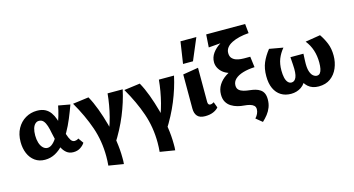

<svg xmlns="http://www.w3.org/2000/svg" viewBox="-95 -1113 3235 1753"><g transform="rotate(-15 1522.0 -236.5)"><path d="M208 14Q153 14 113.5 -14.5Q74 -43 53.5 -91.5Q33 -140 33 -200Q33 -273 62.5 -326.5Q92 -380 141.5 -409Q191 -438 250 -438Q296 -438 326.5 -422Q357 -406 376.5 -378.5Q396 -351 408 -316.5Q420 -282 429 -246Q441 -198 452.5 -161Q464 -124 478 -103Q492 -82 513 -82Q521 -82 531 -85Q541 -88 550 -95L585 -46Q571 -23 543 -4.5Q515 14 476 14Q438 14 412 -7Q386 -28 370.5 -61Q355 -94 345.5 -132Q336 -170 329 -205Q322 -244 312 -275.5Q302 -307 286 -325.5Q270 -344 243 -344Q224 -344 208.5 -329.5Q193 -315 185 -288Q177 -261 177 -223Q177 -186 186.5 -154.5Q196 -123 215 -104Q234 -85 258 -85Q283 -85 307.5 -107Q332 -129 354 -166Q376 -203 395 -248.5Q414 -294 428 -342Q442 -390 450 -434L561 -414Q539 -353 513.5 -291.5Q488 -230 457 -175.5Q426 -121 388.5 -78Q351 -35 306 -10.5Q261 14 208 14Z M892 238 751 215Q753 193 754 171.5Q755 150 755 129Q755 -17 710 -147.5Q665 -278 586 -414L737 -434Q769 -377 796.5 -303Q824 -229 846.5 -146.5Q869 -64 881.5 19.5Q894 103 894 178Q894 193 894 208.5Q894 224 892 238ZM915 -424H1058Q1033 -308 984.5 -190.5Q936 -73 861 44L798 2Q851 -105 878 -211Q905 -317 915 -424Z M1377 238 1236 215Q1238 193 1239 171.5Q1240 150 1240 129Q1240 -17 1195 -147.5Q1150 -278 1071 -414L1222 -434Q1254 -377 1281.5 -303Q1309 -229 1331.5 -146.5Q1354 -64 1366.5 19.5Q1379 103 1379 178Q1379 193 1379 208.5Q1379 224 1377 238ZM1400 -424H1543Q1518 -308 1469.5 -190.5Q1421 -73 1346 44L1283 2Q1336 -105 1363 -211Q1390 -317 1400 -424Z M1723 8Q1673 8 1650 -17.5Q1627 -43 1627 -90V-412L1773 -436V-114Q1773 -99 1778.5 -91Q1784 -83 1796 -83Q1805 -83 1813.5 -86.5Q1822 -90 1830 -95L1850 -41Q1833 -20 1800.5 -6Q1768 8 1723 8ZM1650 -505 1681 -711H1831L1744 -505Z M2218 195 2159 147Q2175 130 2184.5 109.5Q2194 89 2194 68Q2194 46 2180.5 33.5Q2167 21 2143.5 14.5Q2120 8 2092 6Q2061 4 2029.5 -4.5Q1998 -13 1971 -30Q1944 -47 1928 -75Q1912 -103 1912 -145Q1912 -195 1937.5 -235.5Q1963 -276 2006.5 -304.5Q2050 -333 2105 -348Q2160 -363 2218 -363L2273 -308Q2209 -305 2161.5 -290.5Q2114 -276 2087.5 -251Q2061 -226 2061 -191Q2061 -163 2077.5 -148Q2094 -133 2120 -126Q2146 -119 2176 -116Q2204 -113 2228.5 -106.5Q2253 -100 2273 -86.5Q2293 -73 2303.5 -50.5Q2314 -28 2314 7Q2314 48 2301 81.5Q2288 115 2266.5 142.5Q2245 170 2218 195ZM2123 -306Q2074 -305 2037 -316.5Q2000 -328 1976 -348.5Q1952 -369 1939.5 -394.5Q1927 -420 1927 -447Q1927 -493 1954.5 -531.5Q1982 -570 2028 -599Q2074 -628 2130.5 -645Q2187 -662 2245 -665L2300 -622Q2254 -619 2213.5 -609.5Q2173 -600 2141 -584Q2109 -568 2091.5 -545.5Q2074 -523 2074 -494Q2074 -462 2090.5 -444.5Q2107 -427 2130 -420Q2153 -413 2173 -411.5Q2193 -410 2200 -410H2260L2273 -308ZM1916 -590 1924 -711H2292L2301 -622Z M2534 14Q2479 14 2439 -11Q2399 -36 2377 -83.5Q2355 -131 2355 -200Q2355 -273 2378 -327Q2401 -381 2444 -435L2574 -412Q2539 -370 2520.5 -323.5Q2502 -277 2502 -214Q2502 -177 2508.5 -147.5Q2515 -118 2529.5 -101.5Q2544 -85 2564 -85Q2594 -85 2609 -120.5Q2624 -156 2618 -238L2613 -311H2736L2733 -244Q2730 -180 2741 -146Q2752 -112 2769.5 -98.5Q2787 -85 2803 -85Q2823 -85 2834 -99Q2845 -113 2850 -137.5Q2855 -162 2855 -196Q2855 -259 2837.5 -313Q2820 -367 2784 -412L2926 -435Q2956 -392 2977 -341Q2998 -290 2998 -223Q2998 -161 2975 -106.5Q2952 -52 2907 -19Q2862 14 2795 14Q2734 14 2695.5 -20Q2657 -54 2647 -106H2694Q2673 -43 2630.5 -14.5Q2588 14 2534 14Z"/></g></svg>

Font: Ysabeau Office ExtraBold
Style: Regular
Weight: 800
Designer: Christian Thalmann (Catharsis Fonts)
Version: Version 2.001;gftools[0.9.30]; featfreeze: tnum,lnum,ss02